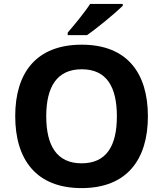

<svg xmlns="http://www.w3.org/2000/svg" viewBox="-20 -954 836 984"><path d="M609 -924V-934H442C413 -889 359 -824 327 -787V-774H426C477 -809 571 -887 609 -924ZM738 -358C738 -580 631 -725 399 -725C165 -725 58 -580 58 -359C58 -137 165 10 398 10C631 10 738 -137 738 -358ZM217 -358C217 -508 271 -599 399 -599C527 -599 579 -508 579 -358C579 -208 527 -117 398 -117C271 -117 217 -208 217 -358Z"/></svg>

Font: Noto Sans Malayalam
Style: Bold
Weight: 700
Designer: Jelle Bosma - Monotype Design Team
Foundry: Monotype Imaging Inc.
Version: Version 2.104